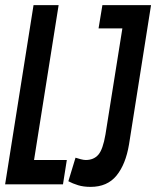

<svg xmlns="http://www.w3.org/2000/svg" viewBox="-33 -720 610 750"><path d="M-13 0 98 -700H196L100 -95H228L213 0ZM234 -12 262 -104Q271 -101 282.5 -98Q294 -95 302 -95Q333 -95 351 -115.5Q369 -136 379 -195L445 -609H352L367 -700H557L471 -156Q458 -78 422 -34Q386 10 321 10Q293 10 272 3.5Q251 -3 234 -12Z"/></svg>

Font: Georama ExtraCondensed SemiBold
Style: Italic
Weight: 600
Width: 2
Italic angle: -9°
Designer: Jean-Baptiste Levee
Foundry: Production Type
Version: Version 1.000